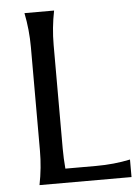

<svg xmlns="http://www.w3.org/2000/svg" viewBox="-53 -778 593 820"><g transform="rotate(-5 243.5 -368.5)"><path d="M83 0Q97.7 -73.2 97.7 -146.5V-590.8Q97.7 -664.1 83 -737.3H210Q195.3 -664.1 195.3 -590.8V-146.5Q195.3 -105.5 199.2 -60.5H331.1Q408.2 -60.5 477.5 -75.2V0Z"/></g></svg>

Font: Classica
Style: Book
Weight: 400
Version: Version 1.001